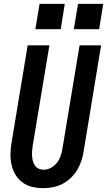

<svg xmlns="http://www.w3.org/2000/svg" viewBox="-20 -971 557 999"><path d="M206 8Q176 8 148 1.5Q120 -5 98 -21Q76 -37 61.5 -60.5Q47 -84 40.5 -111.5Q34 -139 34.5 -168.5Q35 -198 40 -228L124 -735H237L150 -212Q148 -198 147 -184.5Q146 -171 147 -157.5Q148 -144 151.5 -131.5Q155 -119 162.5 -108.5Q170 -98 182 -93Q194 -88 207 -88Q227 -88 245.5 -98Q264 -108 276.5 -124.5Q289 -141 295.5 -160Q302 -179 305 -198L394 -735H506L415 -183Q411 -158 403 -133.5Q395 -109 381.5 -86.5Q368 -64 348 -45Q328 -26 304.5 -14Q281 -2 256 3Q231 8 206 8ZM496 -819H364L386 -951H517ZM296 -819H164L186 -951H317Z"/></svg>

Font: Iosevka SS04 Oblique
Style: Bold
Weight: 700
Italic angle: -9°
Monospace: yes
Designer: Belleve Invis
Foundry: Belleve Invis
Version: Version 19.0.0; ttfautohint (v1.8.4)